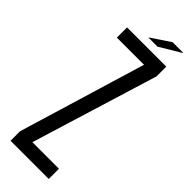

<svg xmlns="http://www.w3.org/2000/svg" viewBox="-298 -926 945 945"><g transform="rotate(45 175.0 -453.5)"><path d="M33 0V-66L233 -729H44V-800H317V-732L114 -71H299V0ZM155 -839V-841L254 -907H327V-905L217 -839Z"/></g></svg>

Font: Big Shoulders Text
Style: Regular
Weight: 400
Designer: Patric King
Foundry: XO Type Co
Version: Version 1.000; ttfautohint (v1.8.2)